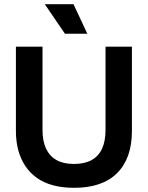

<svg xmlns="http://www.w3.org/2000/svg" viewBox="-20 -883 707 917"><path d="M334 14Q278 14 233.5 2Q189 -10 156 -33.5Q123 -57 101 -90Q79 -123 67.5 -165Q56 -207 56 -257V-660H183V-263Q183 -209 200 -173Q217 -137 250 -118.5Q283 -100 333 -100Q384 -100 417.5 -118.5Q451 -137 467.5 -173Q484 -209 484 -263V-660H610V-257Q610 -127 539.5 -56.5Q469 14 334 14ZM290 -722 194 -863H331L397 -722Z"/></svg>

Font: Bricolage Grotesque 60pt SemiBold
Style: Regular
Weight: 600
Version: Version 1.001;gftools[0.9.33.dev8+g029e19f]